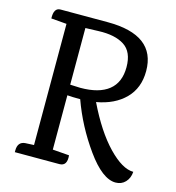

<svg xmlns="http://www.w3.org/2000/svg" viewBox="-104 -770 801 874"><g transform="rotate(15 296.0 -333.0)"><path d="M74 -681H296Q523 -681 523 -511Q523 -431 473.5 -381Q424 -331 339 -316Q399 -192 466 -122.5Q533 -53 585 -53Q583 -23 565 -4Q547 15 519 15Q457 15 382.5 -89Q308 -193 266 -310H265Q226 -310 205 -312V-56L283 -50Q288 0 251 0H41V-8Q41 -49 76 -52L117 -54V-625L44 -631Q42 -681 74 -681ZM205 -629V-362Q239 -360 253 -360Q341 -360 386.5 -396.5Q432 -433 432 -505Q432 -577 388 -605.5Q344 -634 267 -631L206 -629Z"/></g></svg>

Font: Karma Medium
Style: Regular
Weight: 500
Designer: Joana Correia
Foundry: Indian Type Foundry
Version: Version 1.202;PS 1.0;hotconv 1.0.78;makeotf.lib2.5.61930; tt